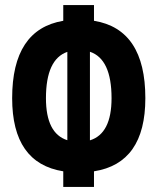

<svg xmlns="http://www.w3.org/2000/svg" viewBox="-20 -733 626 763"><path d="M231.4 9.8V-52.2Q28.3 -84.5 28.3 -342.8Q28.3 -616.2 231.4 -650.4V-712.9H353.5V-650.4Q557.6 -617.2 557.6 -342.8Q557.6 -84 353.5 -52.2V9.8ZM337.4 -527.3V-175.3Q423.3 -201.7 423.3 -342.8Q423.3 -498.5 337.4 -527.3ZM247.6 -175.8V-526.9Q162.6 -497.6 162.6 -342.8Q162.6 -202.6 247.6 -175.8Z"/></svg>

Font: Cascadia Code NF
Style: Bold
Weight: 700
Monospace: yes
Designer: Aaron Bell
Foundry: Saja Typeworks
Version: Version 2404.023; ttfautohint (v1.8.4)